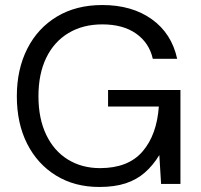

<svg xmlns="http://www.w3.org/2000/svg" viewBox="-20 -732 798 764"><path d="M375 12Q277 12 203 -33.5Q129 -79 88 -160Q47 -241 47 -349Q47 -456 88.5 -538Q130 -620 206.5 -666Q283 -712 387 -712Q505 -712 584 -655.5Q663 -599 685 -498H588Q574 -561 522 -598Q470 -635 387 -635Q310 -635 252.5 -600.5Q195 -566 164 -502Q133 -438 133 -349Q133 -260 164 -195.5Q195 -131 250.5 -97Q306 -63 378 -63Q490 -63 547 -129Q604 -195 612 -308H410V-374H698V0H621L614 -115Q589 -74 556.5 -45.5Q524 -17 480 -2.5Q436 12 375 12Z"/></svg>

Font: DM Sans 18pt
Style: Regular
Weight: 400
Designer: Colophon Foundry, Jonny Pinhorn
Foundry: Colophon Foundry
Version: Version 4.004;gftools[0.9.30]